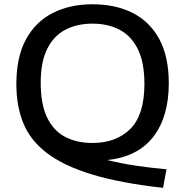

<svg xmlns="http://www.w3.org/2000/svg" viewBox="-20 -770 889 922"><path d="M763 132Q556 109 419.5 67Q283 25 203.8 -36.2Q124.5 -97.5 91.5 -179.8Q58.5 -262 58.5 -366Q58.5 -495 104.2 -580Q150 -665 232.5 -707.2Q315 -749.5 424.5 -749.5Q534.5 -749.5 616.8 -708Q699 -666.5 744.8 -582.5Q790.5 -498.5 790.5 -370Q790.5 -209.5 716.2 -113.2Q642 -17 495 -1.5Q561 15 634 25.8Q707 36.5 779.5 43ZM424.5 -83.5Q538 -83.5 605.8 -151Q673.5 -218.5 673.5 -367Q673.5 -469 642.5 -532.8Q611.5 -596.5 555.5 -626.5Q499.5 -656.5 424.5 -656.5Q349.5 -656.5 293.5 -627Q237.5 -597.5 206.5 -535Q175.5 -472.5 175.5 -373Q175.5 -270 206 -206.2Q236.5 -142.5 292.5 -113Q348.5 -83.5 424.5 -83.5Z"/></svg>

Font: Encode Sans Expanded Expanded Medium
Style: Regular
Weight: 500
Width: 7
Designer: Multiple Designers
Foundry: Impallari Type
Version: Version 3.000; ttfautohint (v1.8.3) -l 8 -r 50 -G 200 -x 14 